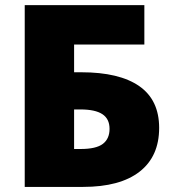

<svg xmlns="http://www.w3.org/2000/svg" viewBox="-20 -734 687 754"><path d="M605 -231.9Q605 -119.6 528.1 -59.8Q451.2 0 306.2 0H77.1V-713.9H546.9V-559.1H271V-450.2H298.8Q448.7 -450.2 526.9 -395.8Q605 -341.3 605 -231.9ZM271 -148.9H296.9Q357.4 -148.9 383.8 -168.9Q410.2 -189 410.2 -228Q410.2 -267.1 382.1 -285.6Q354 -304.2 295.9 -304.2H271Z"/></svg>

Font: OpenSansExtrabold
Style: Regular
Weight: 800
Foundry: Ascender Corporation
Version: Version 1.10